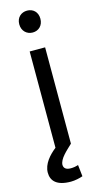

<svg xmlns="http://www.w3.org/2000/svg" viewBox="-140 -773 525 1009"><g transform="rotate(-15 122.0 -269.0)"><path d="M164 -522V2C133 32 93 65 92 99C93 120 109 127 131 127C143 127 158 125 171 120L178 183C162 189 135 195 113 195C36 195 7 163 7 118C7 71 44 30 80 2V-522ZM179 -674C179 -637 154 -614 122 -614C90 -614 64 -637 64 -674C64 -711 90 -733 122 -733C154 -733 179 -711 179 -674Z"/></g></svg>

Font: Repo Regular
Style: Regular
Weight: 400
Designer: Stefan Peev
Foundry: Context Ltd
Version: Version 1.502